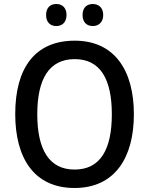

<svg xmlns="http://www.w3.org/2000/svg" viewBox="-20 -928 744 958"><path d="M210 -853C210 -816 232 -798 261 -798C289 -798 312 -816 312 -853C312 -891 289 -908 261 -908C232 -908 210 -891 210 -853ZM392 -853C392 -816 414 -798 443 -798C471 -798 495 -816 495 -853C495 -891 471 -908 443 -908C414 -908 392 -891 392 -853ZM648 -358C648 -576 552 -725 353 -725C153 -725 56 -587 56 -359C56 -142 148 10 352 10C552 10 648 -140 648 -358ZM166 -358C166 -534 225 -633 353 -633C480 -633 538 -534 538 -358C538 -181 480 -82 352 -82C225 -82 166 -182 166 -358Z"/></svg>

Font: Noto Sans Arabic SemCond Med
Style: Regular
Weight: 500
Width: 4
Designer: Monotype Design Team, Nadine Chahine, Nizar Qandah and Khaled Hosny
Foundry: Monotype Imaging Inc.
Version: Version 2.012